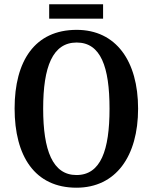

<svg xmlns="http://www.w3.org/2000/svg" viewBox="-20 -864 711 894"><path d="M209 -777H460V-844H209ZM336 10C520 10 623 -137 623 -358C623 -580 520 -725 337 -725C142 -725 48 -580 48 -359C48 -137 142 10 336 10ZM336 -49C225 -49 181 -164 181 -358C181 -553 225 -666 337 -666C449 -666 490 -553 490 -358C490 -164 449 -49 336 -49Z"/></svg>

Font: Noto Serif Ethiopic Condensed SemiBold
Style: Regular
Weight: 600
Width: 3
Designer: Monotype Design Team
Foundry: Monotype Imaging Inc.
Version: Version 2.102